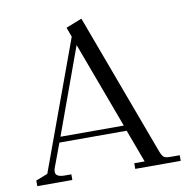

<svg xmlns="http://www.w3.org/2000/svg" viewBox="-80 -791 859 869"><g transform="rotate(-10 350.0 -356.0)"><path d="M22 0V-25.9L76.2 -46.9L293 -639.2L276.9 -683.1L350.1 -711.9L589.8 -65.9Q599.1 -40.5 606.9 -33.2Q614.7 -25.9 638.2 -25.9H681.2V0H472.2V-25.9H520L463.9 -176.8H154.8L113.8 -66.9Q110.8 -58.1 110.8 -49.8Q110.8 -25.9 152.8 -25.9H183.1V0ZM164.1 -202.1H455.1L308.1 -598.1Z"/></g></svg>

Font: Dihjauti S
Style: Regular
Weight: 400
Designer: T. Christopher White
Version: Version 3.0.0